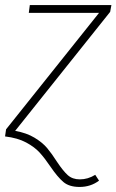

<svg xmlns="http://www.w3.org/2000/svg" viewBox="-32 -540 461 760"><path d="M-8 -28 360 -489H82L86 -520H409L404 -493L28 -22Q73 -14 104.5 5Q136 24 154.5 46Q173 68 194 101Q218 137 236.5 153.5Q255 170 284 170Q316 170 345 152L360 175Q327 200 283 200Q242 200 219 180.5Q196 161 168 120Q145 86 125 64Q105 42 71.5 24Q38 6 -12 0Z"/></svg>

Font: FiraGO UltraLight
Style: Italic
Weight: 200
Italic angle: -8°
Designer: bBox Type GmbH
Foundry: bBox Type GmbH
Version: Version 1.001